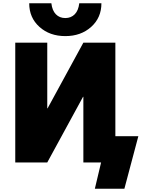

<svg xmlns="http://www.w3.org/2000/svg" viewBox="-20 -990 866 1170"><path d="M158 -970H293Q298 -926 320.5 -903Q343 -880 378 -880Q413 -880 435.5 -903Q458 -926 463 -970H598Q598 -882 535.5 -826Q473 -770 378 -770Q283 -770 220.5 -826Q158 -882 158 -970ZM270 -330 488 -730H683V-160H823L738 160H558L596 0H488V-400H486L268 0H73V-730H268V-330Z"/></svg>

Font: Mplus 1p Black
Style: Regular
Weight: 900
Version: Version 1.061